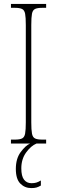

<svg xmlns="http://www.w3.org/2000/svg" viewBox="-20 -734 293 982"><path d="M36 0V-20H56Q81 -20 93 -26Q105 -32 108.5 -51Q112 -70 112 -108V-606Q112 -645 108.5 -663.5Q105 -682 93 -688Q81 -694 56 -694H36V-714H216V-694H196Q171 -694 159 -688Q147 -682 143.5 -663.5Q140 -645 140 -606V-108Q140 -70 143.5 -51Q147 -32 159 -26Q171 -20 196 -20H216V0ZM140 228Q107 228 84 205Q61 182 61 130Q61 77 86 43.5Q111 10 134 0H167Q138 12 113.5 46Q89 80 89 127Q89 167 103 185Q117 203 141 203Q155 203 165.5 200Q176 197 189 189V215Q177 222 166.5 225Q156 228 140 228Z"/></svg>

Font: Noto Serif Tamil ExtraCondensed Thin
Style: Regular
Weight: 100
Width: 2
Designer: Indian Type Foundry, Tom Grace, and the Monotype Design Team
Foundry: Monotype Imaging Inc.
Version: Version 2.004; ttfautohint (v1.8.4.7-5d5b)